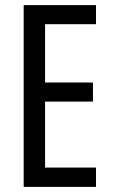

<svg xmlns="http://www.w3.org/2000/svg" viewBox="-20 -734 442 754"><path d="M73 0V-714H357V-639H157V-410H345V-335H157V-76H357V0Z"/></svg>

Font: Noto Sans ExtraCondensed
Style: Regular
Weight: 400
Width: 2
Designer: Monotype Design Team
Foundry: Monotype Imaging Inc.
Version: Version 2.013